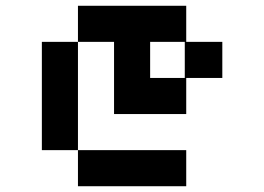

<svg xmlns="http://www.w3.org/2000/svg" viewBox="-20 -645 915 665"><path d="M375 -250V-500H250V-625H625V-500H750V-375H625V-250ZM250 0V-125H125V-500H250V-125H625V0ZM500 -375H620V-500H500Z"/></svg>

Font: Silkscreen
Style: Regular
Weight: 400
Designer: Jason Kottke
Foundry: Jason Kottke
Version: Version 1.001; ttfautohint (v1.8.4.7-5d5b)